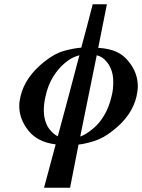

<svg xmlns="http://www.w3.org/2000/svg" viewBox="-20 -667 671 907"><path d="M115 -49Q71 -104 71 -166Q71 -188 77 -212Q98 -303 190 -376Q237 -414 282 -426.5Q327 -439 364 -442Q378 -492 391.5 -545Q405 -598 418 -647H485L444 -441Q494 -438 528.5 -423Q563 -408 588 -376Q631 -323 631 -260Q631 -238 625 -212Q604 -120 512 -49Q469 -15 427.5 -1.5Q386 12 351 16Q341 66 331 118Q321 170 311 220H188L243 15Q159 5 115 -49ZM195 -212Q191 -195 189 -178.5Q187 -162 187 -147Q187 -119 194 -96Q201 -73 214 -56Q234 -32 253 -23Q279 -119 304.5 -214.5Q330 -310 355 -406Q340 -402 323 -394Q306 -386 286 -369Q256 -344 231.5 -305Q207 -266 195 -212ZM437 -406 359 -22Q384 -30 419 -59Q448 -82 471.5 -121Q495 -160 507 -212Q512 -231 513.5 -247.5Q515 -264 515 -279Q515 -308 508 -330.5Q501 -353 488 -370Q475 -387 462.5 -395Q450 -403 437 -406Z"/></svg>

Font: Libertinus Serif Semibold Italic
Style: Regular
Weight: 600
Italic angle: -11.5°
Designer: Philipp H. Poll, Khaled Hosny
Foundry: Caleb Maclennan
Version: Version 7.051;RELEASE